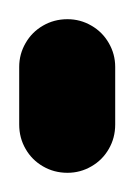

<svg xmlns="http://www.w3.org/2000/svg" viewBox="-20 -180 140 200"><path d="M0 -50.3H100V-110.3H0ZM50.3 -100Q36.3 -100 24.8 -93.3Q13.3 -86.7 6.7 -75.2Q0 -63.7 0 -50.3Q0 -36.3 6.7 -24.8Q13.3 -13.3 24.8 -6.7Q36.3 0 50.3 0Q63.7 0 75.2 -6.7Q86.7 -13.3 93.3 -24.8Q100 -36.3 100 -50.3Q100 -63.7 93.3 -75.2Q86.7 -86.7 75.2 -93.3Q63.7 -100 50.3 -100ZM50.3 -160Q36.3 -160 24.8 -153.3Q13.3 -146.7 6.7 -135.2Q0 -123.7 0 -110.3Q0 -96.3 6.7 -84.8Q13.3 -73.3 24.8 -66.7Q36.3 -60 50.3 -60Q63.7 -60 75.2 -66.7Q86.7 -73.3 93.3 -84.8Q100 -96.3 100 -110.3Q100 -123.7 93.3 -135.2Q86.7 -146.7 75.2 -153.3Q63.7 -160 50.3 -160Z"/></svg>

Font: Wavefont Thin
Style: Regular
Weight: 100
Monospace: yes
Version: Version 3.005;gftools[0.9.33]